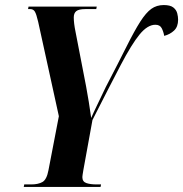

<svg xmlns="http://www.w3.org/2000/svg" viewBox="-20 -740 725 760"><path d="M74 0 76 -10H104Q131 -10 148 -19.5Q165 -29 172 -67L213 -280L131 -654Q124 -684 118 -694Q112 -704 100 -704H91L93 -714H363L361 -704H318Q292 -704 282 -696Q272 -688 272 -671Q272 -648 279 -614L321 -397Q326 -370 331.5 -336.5Q337 -303 341 -273Q349 -292 364.5 -324Q380 -356 399 -396Q449 -492 480.5 -555Q512 -618 535 -654Q558 -690 579 -705Q600 -720 628 -720Q654 -720 666 -710.5Q678 -701 681.5 -687.5Q685 -674 685 -662Q685 -634 669 -619Q653 -604 630 -598Q627 -615 620 -628.5Q613 -642 595 -642Q564 -642 532.5 -603.5Q501 -565 457.5 -482Q414 -399 346 -265L310 -67Q306 -44 306 -39Q306 -21 321.5 -15.5Q337 -10 362 -10H380L378 0Z"/></svg>

Font: Noto Serif Display ExtraCondensed
Style: Bold Italic
Weight: 700
Width: 2
Italic angle: -12°
Designer: Monotype Design Team
Foundry: Monotype Imaging Inc.
Version: Version 2.009